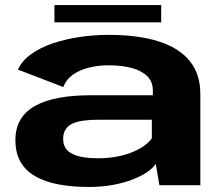

<svg xmlns="http://www.w3.org/2000/svg" viewBox="-20 -733 885 760"><path d="M332.5 7Q383 7 426.5 -1Q470 -9 504.2 -22.2Q538.5 -35.5 562 -51.5Q585.5 -67.5 596.5 -84.5L611 0H773V-360.5Q773 -440.5 730.5 -492.2Q688 -544 607 -569.5Q526 -595 409 -595Q350 -595 293 -586.2Q236 -577.5 187 -560.8Q138 -544 102.2 -518Q66.5 -492 51 -457.5L230.5 -388.5Q241.5 -418 268 -437Q294.5 -456 331.5 -465.2Q368.5 -474.5 410 -474.5Q464 -474.5 503 -463.5Q542 -452.5 563.5 -430.8Q585 -409 585 -375V-356H340Q269 -356 213.5 -345.8Q158 -335.5 119.5 -314.2Q81 -293 61 -259.2Q41 -225.5 41 -178Q41 -128 61 -92.8Q81 -57.5 119.2 -35.5Q157.5 -13.5 211.2 -3.2Q265 7 332.5 7ZM368 -106.5Q338 -106.5 312.8 -110.2Q287.5 -114 268.8 -122.8Q250 -131.5 240 -146Q230 -160.5 230 -183.5Q230 -206 239.8 -221Q249.5 -236 267.5 -244Q285.5 -252 310.8 -255.5Q336 -259 367 -259H581V-185.5Q567 -165 536 -146.5Q505 -128 461.8 -117.2Q418.5 -106.5 368 -106.5ZM195.5 -644.5H618V-713H195.5Z"/></svg>

Font: Anybody Expanded
Style: Bold
Weight: 700
Width: 7
Designer: Tyler Finck
Foundry: Etcetera Type Company
Version: Version 1.113;gftools[0.9.25]